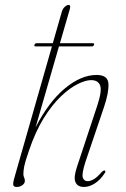

<svg xmlns="http://www.w3.org/2000/svg" viewBox="-20 -752 510 780"><path d="M120 -569.5Q122 -576.5 129 -576.5H194.5L231.5 -705.5Q235 -717 243.5 -724.5Q252 -732 258.5 -732Q268 -732 264 -716.5L223.5 -576.5H356.5Q364 -576.5 362 -570Q360 -563.5 353 -563.5H219.5L124.5 -234.5Q178 -338.5 243.8 -393Q309.5 -447.5 372.5 -447.5Q418.5 -447.5 420.5 -411.8Q422.5 -376 402.5 -317L327 -94Q312 -47 316.2 -31.5Q320.5 -16 336.5 -16Q347 -16 360.8 -23.8Q374.5 -31.5 394 -54Q402 -61 406 -59Q410.5 -56.5 406 -49.5Q388 -21.5 365.5 -7Q343 7.5 321 7.5Q295 7.5 286.5 -12Q278 -31.5 293.5 -76.5L375 -322.5Q395 -383 386.8 -404.8Q378.5 -426.5 350 -426.5Q328.5 -426.5 296.5 -411Q264.5 -395.5 228.5 -361.5Q192.5 -327.5 158.2 -272.8Q124 -218 97.5 -139.5Q82 -94.5 78.5 -76.8Q75 -59 75 -44.5Q75 -37 78 -31Q81 -25 81 -17.5Q81 -7 71 0.2Q61 7.5 47.5 7.5Q34 7.5 33.5 -3.2Q33 -14 44 -49.5L191 -563.5H125Q117.5 -563.5 120 -569.5Z"/></svg>

Font: Fraunces 72pt S000 Thin
Style: Italic
Weight: 100
Italic angle: -16°
Version: Version 1.000; ttfautohint (v1.8.3)